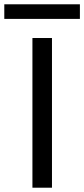

<svg xmlns="http://www.w3.org/2000/svg" viewBox="-74 -874 392 894"><path d="M168 -697V0H77V-697ZM298 -854V-786H-54V-854Z"/></svg>

Font: Fz Poppins
Style: Regular
Weight: 400
Designer: Ninad Kale (Devanagari), Jonny Pinhorn (Latin)
Foundry: Indian Type Foundry
Version: Vit hóa bi Vntype.Com & FontZin.Com